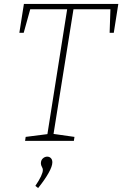

<svg xmlns="http://www.w3.org/2000/svg" viewBox="-20 -713 619 972"><path d="M78 -547 101 -693H579L556 -547H535L539 -666H352L251 -35L357 -20L354 0H107L110 -20L220 -34L320 -666H133L100 -547ZM159 228Q197 172 197 147Q197 140 192 131.5Q187 123 187 114Q187 98 197 89Q207 80 219 80Q230 80 237.5 87.5Q245 95 245 109Q245 129 225.5 163.5Q206 198 173 239Z"/></svg>

Font: Bitter Pro ExtraLight
Style: Italic
Weight: 275
Italic angle: -9°
Designer: Sol Matas, and Bitter project Authors
Foundry: Sol Matas
Version: Version 1.010